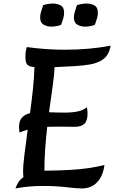

<svg xmlns="http://www.w3.org/2000/svg" viewBox="-20 -1052 650 1081"><path d="M67 9Q73 -9 83.5 -25.5Q94 -42 112 -55Q110 -70 110 -85Q110 -123 118 -185Q126 -247 136 -322Q111 -315 90 -306Q89 -312 88 -321Q87 -330 87 -336Q87 -370 102.5 -388.5Q118 -407 149 -415Q158 -480 165 -546.5Q172 -613 174 -674Q142 -677 132.5 -689.5Q123 -702 123 -732Q123 -764 131 -787Q239 -772 346 -772Q483 -772 603 -795Q595 -747 566 -722.5Q537 -698 486 -689Q453 -683 398 -679.5Q343 -676 287 -674Q286 -633 276.5 -566.5Q267 -500 256 -420Q279 -419 303 -418.5Q327 -418 344 -418Q386 -418 417.5 -424.5Q449 -431 469 -448Q473 -431 473 -413Q473 -373 455.5 -355.5Q438 -338 400 -338Q385 -338 361.5 -338.5Q338 -339 309 -339Q275 -339 246 -338Q239 -278 234.5 -215.5Q230 -153 230 -91H235Q317 -92 377 -95.5Q437 -99 482.5 -106Q528 -113 568 -123Q560 -60 526.5 -25.5Q493 9 441 9Q412 9 353.5 2Q295 -5 221 -5Q180 -5 141.5 -1.5Q103 2 67 9ZM324 -912Q297 -902 268 -902Q246 -902 226 -913Q206 -924 206 -954Q206 -971 212 -988Q218 -1005 223 -1023Q251 -1032 280 -1032Q302 -1032 321.5 -1021.5Q341 -1011 341 -980Q341 -963 335.5 -946.5Q330 -930 324 -912ZM514 -912Q487 -902 458 -902Q436 -902 416 -913Q396 -924 396 -954Q396 -971 402 -988Q408 -1005 413 -1023Q441 -1032 470 -1032Q492 -1032 511.5 -1021.5Q531 -1011 531 -980Q531 -963 525.5 -946.5Q520 -930 514 -912Z"/></svg>

Font: Merienda Medium
Style: Regular
Weight: 500
Designer: Eduardo Rodriguez Tunni
Foundry: Eduardo Rodriguez Tunni
Version: Version 2.001; ttfautohint (v1.8.4.7-5d5b)